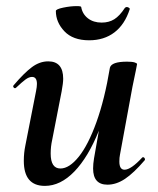

<svg xmlns="http://www.w3.org/2000/svg" viewBox="-20 -596 516 629"><path d="M58 -69Q58 -95 63 -119L98 -297Q101 -312 101 -321Q101 -344 85 -344Q75 -344 63.5 -335.5Q52 -327 33 -309Q31 -307 29 -307Q26 -307 24 -310.5Q22 -314 25 -317Q59 -357 84.5 -376Q110 -395 138 -395Q187 -395 187 -338Q187 -324 182 -297L151 -138Q146 -116 146 -93Q146 -44 178 -44Q207 -44 238 -82.5Q269 -121 296 -196Q323 -271 340 -374L358 -373Q339 -255 304 -168Q269 -81 223.5 -34Q178 13 127 13Q58 13 58 -69ZM285 -44Q285 -59 288 -77L340 -374Q345 -394 396 -394Q413 -394 421 -391.5Q429 -389 429 -386L425 -365Q415 -318 414 -312L373 -89Q371 -80 371 -67Q371 -40 388 -40Q409 -40 446 -80Q447 -81 449 -81Q452 -81 454 -77.5Q456 -74 454 -71Q418 -29 389.5 -10Q361 9 332 9Q285 9 285 -44ZM163 -560Q163 -566 187 -571Q211 -576 231 -576Q246 -576 246 -573Q250 -550 268 -536Q286 -522 313 -522Q337 -522 354.5 -533Q372 -544 389 -570Q392 -573 395 -573Q399 -573 402.5 -570.5Q406 -568 405 -566Q389 -516 355 -490Q321 -464 272 -464Q219 -464 191 -493.5Q163 -523 163 -560Z"/></svg>

Font: Cormorant Infant
Style: Bold Italic
Weight: 700
Italic angle: -10°
Designer: Christian Thalmann (Catharsis Fonts)
Foundry: Catharsis Fonts
Version: Version 4.000